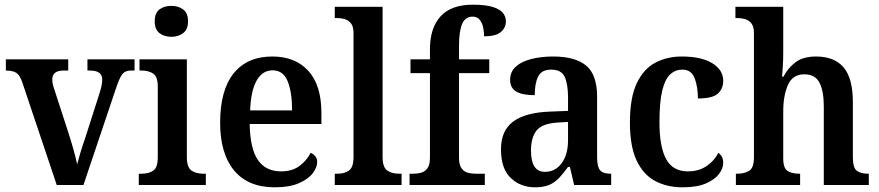

<svg xmlns="http://www.w3.org/2000/svg" viewBox="-20 -789 3751 819"><path d="M75 -438Q65 -468 50 -478Q35 -488 5 -488V-536H271V-488H251Q203 -488 203 -450Q203 -439 205.5 -428.5Q208 -418 212 -407L273 -219Q284 -185 294 -149Q304 -113 309 -88Q314 -108 323.5 -139.5Q333 -171 344 -202L406 -396Q411 -412 413.5 -425Q416 -438 416 -450Q416 -488 365 -488H353V-536H554V-488H538Q514 -488 502 -473Q490 -458 475 -413L336 0H222Z M711 -632Q681 -632 660.5 -647.5Q640 -663 640 -698Q640 -734 660.5 -749Q681 -764 711 -764Q740 -764 761 -749Q782 -734 782 -698Q782 -663 761 -647.5Q740 -632 711 -632ZM572 0V-48H584Q614 -48 633.5 -61Q653 -74 653 -118V-420Q653 -462 633.5 -475Q614 -488 585 -488H575V-536H777V-120Q777 -75 797 -61.5Q817 -48 847 -48H858V0Z M1152 10Q1038 10 978.5 -62Q919 -134 919 -265Q919 -405 977 -476.5Q1035 -548 1142 -548Q1239 -548 1295 -487Q1351 -426 1351 -307V-260H1045Q1047 -154 1080.5 -106Q1114 -58 1179 -58Q1227 -58 1258 -81.5Q1289 -105 1305 -137Q1316 -133 1324.5 -123Q1333 -113 1333 -98Q1333 -75 1314 -50Q1295 -25 1255 -7.5Q1215 10 1152 10ZM1226 -318Q1226 -396 1207 -442.5Q1188 -489 1143 -489Q1099 -489 1074.5 -445Q1050 -401 1047 -318Z M1408 0V-48H1419Q1449 -48 1468.5 -61.5Q1488 -75 1488 -120V-648Q1488 -676 1477 -689.5Q1466 -703 1450 -707.5Q1434 -712 1419 -712H1408V-760H1612V-120Q1612 -75 1632 -61.5Q1652 -48 1682 -48H1693V0Z M1727 0V-48H1745Q1761 -48 1777 -52.5Q1793 -57 1803.5 -71.5Q1814 -86 1814 -116V-477H1731V-536H1814V-579Q1814 -670 1859.5 -719.5Q1905 -769 1997 -769Q2052 -769 2083 -759Q2114 -749 2126 -733Q2138 -717 2138 -698Q2138 -671 2116.5 -652.5Q2095 -634 2045 -634Q2045 -653 2041 -672Q2037 -691 2026.5 -704.5Q2016 -718 1996 -718Q1965 -718 1951.5 -687.5Q1938 -657 1938 -593V-536H2067V-477H1938V-116Q1938 -86 1948.5 -71.5Q1959 -57 1974.5 -52.5Q1990 -48 2008 -48H2048V0Z M2262 10Q2201 10 2159 -29.5Q2117 -69 2117 -152Q2117 -232 2169 -270.5Q2221 -309 2326 -313L2403 -316V-374Q2403 -429 2389 -460.5Q2375 -492 2331 -492Q2290 -492 2275.5 -462.5Q2261 -433 2261 -383Q2208 -383 2182 -398.5Q2156 -414 2156 -448Q2156 -483 2180.5 -505Q2205 -527 2247 -537.5Q2289 -548 2340 -548Q2433 -548 2480 -509.5Q2527 -471 2527 -376V-119Q2527 -78 2539.5 -63Q2552 -48 2584 -48H2587V0H2429L2411 -77H2403Q2383 -49 2364.5 -29.5Q2346 -10 2322 0Q2298 10 2262 10ZM2304 -56Q2349 -56 2376 -93Q2403 -130 2403 -191V-269L2356 -266Q2293 -262 2269 -232.5Q2245 -203 2245 -147Q2245 -56 2304 -56Z M2892 10Q2825 10 2774.5 -17Q2724 -44 2695.5 -104.5Q2667 -165 2667 -266Q2667 -373 2696.5 -434.5Q2726 -496 2776 -522Q2826 -548 2888 -548Q2971 -548 3018 -519.5Q3065 -491 3065 -444Q3065 -411 3042.5 -390Q3020 -369 2957 -369Q2957 -419 2943 -455.5Q2929 -492 2891 -492Q2861 -492 2839 -472Q2817 -452 2805 -403Q2793 -354 2793 -267Q2793 -163 2821.5 -110.5Q2850 -58 2914 -58Q2961 -58 2994.5 -81Q3028 -104 3044 -137Q3065 -123 3065 -94Q3065 -71 3047 -47Q3029 -23 2991 -6.5Q2953 10 2892 10Z M3119 0V-48H3125Q3154 -48 3175 -60Q3196 -72 3196 -118V-648Q3196 -676 3185 -689.5Q3174 -703 3158 -707.5Q3142 -712 3127 -712H3117V-760H3321V-564Q3321 -534 3319 -503Q3317 -472 3316 -462H3322Q3341 -499 3373.5 -523.5Q3406 -548 3461 -548Q3539 -548 3578.5 -501.5Q3618 -455 3618 -353V-119Q3618 -73 3635 -60.5Q3652 -48 3683 -48H3686V0H3494V-336Q3494 -401 3475.5 -436.5Q3457 -472 3411 -472Q3361 -472 3341 -426.5Q3321 -381 3321 -314V-114Q3321 -71 3340 -59.5Q3359 -48 3390 -48H3393V0Z"/></svg>

Font: Noto Serif Lao SemiCondensed SemiBold
Style: Regular
Weight: 600
Width: 4
Designer: Monotype Design Team
Foundry: Monotype Imaging Inc.
Version: Version 2.003; ttfautohint (v1.8.4.7-5d5b)